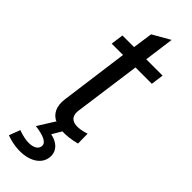

<svg xmlns="http://www.w3.org/2000/svg" viewBox="-303 -702 947 947"><g transform="rotate(45 170.5 -229.0)"><path d="M274 0 273 -68C195 -42 154 -60 161 -116L209 -466H323L332 -532H218L239 -688L148 -636L133 -532H52L43 -466H122L74 -108C67 -54 85 -18 124 0H120L66 86C122 93 157 107 157 132C157 166 108 185 26 154L4 212C117 254 224 218 224 137C224 101 198 71 148 61L177 12C204 13 236 10 274 0Z"/></g></svg>

Font: Ronzino Oblique
Style: Italic
Weight: 400
Italic angle: -8°
Designer: Nunzio Mazzaferro
Foundry: Collletttivo
Version: Version 1.000;Glyphs 3.3 (3337)